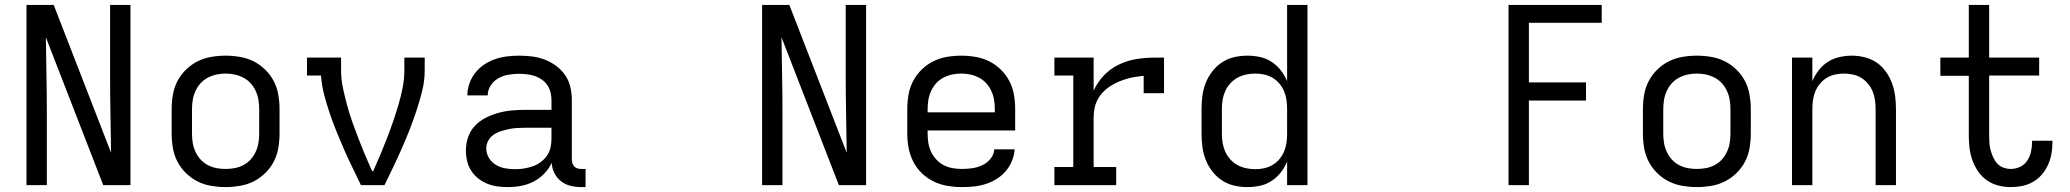

<svg xmlns="http://www.w3.org/2000/svg" viewBox="-20 -755 8440 783"><path d="M88 0V-735H199L433 -132Q432 -209 430.5 -286.5Q429 -364 429 -441V-735H512V0H401L167 -603Q168 -526 169.5 -448.5Q171 -371 171 -294V0Z M900 8Q871 8 841.5 3Q812 -2 786 -15Q760 -28 738.5 -49Q717 -70 703.5 -96Q690 -122 685 -151.5Q680 -181 680 -210V-310Q680 -339 685 -368.5Q690 -398 703.5 -424Q717 -450 738.5 -471Q760 -492 786 -505Q812 -518 841.5 -523Q871 -528 900 -528Q929 -528 958.5 -523Q988 -518 1014 -505Q1040 -492 1061.5 -471Q1083 -450 1096.5 -424Q1110 -398 1115 -368.5Q1120 -339 1120 -310V-210Q1120 -181 1115 -151.5Q1110 -122 1096.5 -96Q1083 -70 1061.5 -49Q1040 -28 1014 -15Q988 -2 958.5 3Q929 8 900 8ZM900 -66Q919 -66 937.5 -69.5Q956 -73 973 -82Q990 -91 1002.5 -105Q1015 -119 1023 -136.5Q1031 -154 1034 -172.5Q1037 -191 1037 -210V-310Q1037 -329 1034 -347.5Q1031 -366 1023 -383.5Q1015 -401 1002.5 -415Q990 -429 973 -438Q956 -447 937.5 -451Q919 -455 900 -455Q881 -455 862.5 -451Q844 -447 827 -438Q810 -429 797.5 -415Q785 -401 777 -383.5Q769 -366 766 -347.5Q763 -329 763 -310V-210Q763 -191 766 -172.5Q769 -154 777 -136.5Q785 -119 797.5 -105Q810 -91 827 -82Q844 -73 862.5 -69.5Q881 -66 900 -66Z M1452 0Q1435 -36 1417.5 -71.5Q1400 -107 1384 -143.5Q1368 -180 1353 -217Q1338 -254 1325 -292Q1312 -330 1302 -368.5Q1292 -407 1289 -447H1232V-520H1371V-468Q1371 -432 1378.5 -396.5Q1386 -361 1395.5 -326Q1405 -291 1417 -257Q1429 -223 1442 -189.5Q1455 -156 1469 -122.5Q1483 -89 1498 -56L1500 -59L1502 -56L1504 -62Q1519 -95 1532.5 -127.5Q1546 -160 1559 -193.5Q1572 -227 1583.5 -260.5Q1595 -294 1605 -328Q1615 -362 1622 -397Q1629 -432 1629 -468V-520H1712V-468Q1712 -426 1702 -385.5Q1692 -345 1679 -305.5Q1666 -266 1651 -227.5Q1636 -189 1619 -150.5Q1602 -112 1584 -74.5Q1566 -37 1548 0Z M2051 8Q2029 8 2007.5 5Q1986 2 1966.5 -6Q1947 -14 1930 -27.5Q1913 -41 1901.5 -59Q1890 -77 1885 -98.5Q1880 -120 1880 -141Q1880 -169 1889 -195.5Q1898 -222 1917 -242Q1936 -262 1960.5 -274.5Q1985 -287 2012 -294.5Q2039 -302 2066.5 -304.5Q2094 -307 2121 -307H2229V-347Q2229 -363 2225 -379Q2221 -395 2212 -408Q2203 -421 2189.5 -430.5Q2176 -440 2161 -445Q2146 -450 2130 -452Q2114 -454 2098 -454Q2076 -454 2054.5 -450.5Q2033 -447 2013.5 -436.5Q1994 -426 1981.5 -407Q1969 -388 1969 -366H1886Q1886 -391 1894.5 -415Q1903 -439 1918.5 -458.5Q1934 -478 1955 -492Q1976 -506 1999.5 -514Q2023 -522 2048 -525Q2073 -528 2098 -528Q2125 -528 2151.5 -524.5Q2178 -521 2202.5 -511.5Q2227 -502 2248.5 -486Q2270 -470 2285 -448Q2300 -426 2306 -400Q2312 -374 2312 -347V-104Q2312 -97 2314.5 -89Q2317 -81 2322.5 -75.5Q2328 -70 2335.5 -68Q2343 -66 2351 -66H2368V8H2351Q2329 8 2307.5 3Q2286 -2 2268.5 -15.5Q2251 -29 2241 -49Q2231 -69 2230 -91Q2218 -66 2199 -46.5Q2180 -27 2156 -14.5Q2132 -2 2105 3Q2078 8 2051 8ZM2082 -65Q2100 -65 2118 -68Q2136 -71 2153 -77Q2170 -83 2185 -94Q2200 -105 2210.5 -120Q2221 -135 2225 -153Q2229 -171 2229 -189V-234H2121Q2105 -234 2088 -233Q2071 -232 2055 -228.5Q2039 -225 2023 -220Q2007 -215 1993 -205.5Q1979 -196 1971 -181Q1963 -166 1963 -150Q1963 -129 1974 -111Q1985 -93 2002.5 -82.5Q2020 -72 2040.5 -68.5Q2061 -65 2082 -65Z M3088 0V-735H3199L3433 -132Q3432 -209 3430.5 -286.5Q3429 -364 3429 -441V-735H3512V0H3401L3167 -603Q3168 -526 3169.5 -448.5Q3171 -371 3171 -294V0Z M3902 8Q3873 8 3843.5 3Q3814 -2 3787.5 -15Q3761 -28 3739.5 -48.5Q3718 -69 3704.5 -95.5Q3691 -122 3685.5 -151Q3680 -180 3680 -210V-310Q3680 -339 3685 -368.5Q3690 -398 3703.5 -424Q3717 -450 3738.5 -471Q3760 -492 3786 -505Q3812 -518 3841.5 -523Q3871 -528 3900 -528Q3929 -528 3958.5 -523Q3988 -518 4014 -505Q4040 -492 4061.5 -471Q4083 -450 4096.5 -424Q4110 -398 4115 -368.5Q4120 -339 4120 -310V-223H3763V-210Q3763 -191 3766 -172Q3769 -153 3777 -136Q3785 -119 3798.5 -104.5Q3812 -90 3828.5 -81.5Q3845 -73 3864 -69.5Q3883 -66 3902 -66Q3924 -66 3945 -69Q3966 -72 3985.5 -81Q4005 -90 4019 -107Q4033 -124 4035 -146H4118Q4116 -121 4106.5 -98Q4097 -75 4081 -56.5Q4065 -38 4044 -25Q4023 -12 3999.5 -4.5Q3976 3 3951.5 5.5Q3927 8 3902 8ZM3763 -297H4037V-310Q4037 -329 4034 -347.5Q4031 -366 4023 -383.5Q4015 -401 4002.5 -415Q3990 -429 3973 -438Q3956 -447 3937.5 -451Q3919 -455 3900 -455Q3881 -455 3862.5 -451Q3844 -447 3827 -438Q3810 -429 3797.5 -415Q3785 -401 3777 -383.5Q3769 -366 3766 -347.5Q3763 -329 3763 -310Z M4280 0V-74H4357V-447H4280V-520H4440V-385Q4455 -419 4481 -446.5Q4507 -474 4540.5 -490.5Q4574 -507 4611 -513.5Q4648 -520 4686 -520H4727V-375H4644V-446Q4626 -444 4607.5 -441Q4589 -438 4571.5 -432.5Q4554 -427 4537 -419.5Q4520 -412 4504.5 -401.5Q4489 -391 4476.5 -377.5Q4464 -364 4455.5 -347.5Q4447 -331 4443.5 -312.5Q4440 -294 4440 -276V-74H4532V0Z M5068 8Q5040 8 5013.5 2Q4987 -4 4964 -19Q4941 -34 4924 -56Q4907 -78 4897 -103.5Q4887 -129 4883.5 -156Q4880 -183 4880 -210V-310Q4880 -337 4883.5 -364Q4887 -391 4897 -416.5Q4907 -442 4924 -464Q4941 -486 4964 -501Q4987 -516 5013.5 -522Q5040 -528 5068 -528Q5093 -528 5118.5 -522.5Q5144 -517 5165.5 -503Q5187 -489 5203 -468.5Q5219 -448 5229 -424V-735H5312V0H5229V-96Q5219 -72 5203 -51.5Q5187 -31 5165.5 -17Q5144 -3 5118.5 2.5Q5093 8 5068 8ZM5099 -65Q5118 -65 5136 -69Q5154 -73 5170 -82.5Q5186 -92 5198 -106.5Q5210 -121 5217 -138Q5224 -155 5226.5 -173.5Q5229 -192 5229 -210V-310Q5229 -328 5226.5 -346.5Q5224 -365 5217 -382Q5210 -399 5198 -413.5Q5186 -428 5170 -437.5Q5154 -447 5136 -451Q5118 -455 5099 -455Q5080 -455 5061.5 -451Q5043 -447 5026.5 -438Q5010 -429 4997 -414.5Q4984 -400 4976.5 -383Q4969 -366 4966 -347.5Q4963 -329 4963 -310V-210Q4963 -191 4966 -172.5Q4969 -154 4976.5 -137Q4984 -120 4997 -105.5Q5010 -91 5026.5 -82Q5043 -73 5061.5 -69Q5080 -65 5099 -65Z M6132 0V-735H6512V-662H6215V-419H6448V-345H6215V0Z M6900 8Q6871 8 6841.5 3Q6812 -2 6786 -15Q6760 -28 6738.5 -49Q6717 -70 6703.5 -96Q6690 -122 6685 -151.5Q6680 -181 6680 -210V-310Q6680 -339 6685 -368.5Q6690 -398 6703.5 -424Q6717 -450 6738.5 -471Q6760 -492 6786 -505Q6812 -518 6841.5 -523Q6871 -528 6900 -528Q6929 -528 6958.5 -523Q6988 -518 7014 -505Q7040 -492 7061.5 -471Q7083 -450 7096.5 -424Q7110 -398 7115 -368.5Q7120 -339 7120 -310V-210Q7120 -181 7115 -151.5Q7110 -122 7096.5 -96Q7083 -70 7061.5 -49Q7040 -28 7014 -15Q6988 -2 6958.5 3Q6929 8 6900 8ZM6900 -66Q6919 -66 6937.5 -69.5Q6956 -73 6973 -82Q6990 -91 7002.5 -105Q7015 -119 7023 -136.5Q7031 -154 7034 -172.5Q7037 -191 7037 -210V-310Q7037 -329 7034 -347.5Q7031 -366 7023 -383.5Q7015 -401 7002.5 -415Q6990 -429 6973 -438Q6956 -447 6937.5 -451Q6919 -455 6900 -455Q6881 -455 6862.5 -451Q6844 -447 6827 -438Q6810 -429 6797.5 -415Q6785 -401 6777 -383.5Q6769 -366 6766 -347.5Q6763 -329 6763 -310V-210Q6763 -191 6766 -172.5Q6769 -154 6777 -136.5Q6785 -119 6797.5 -105Q6810 -91 6827 -82Q6844 -73 6862.5 -69.5Q6881 -66 6900 -66Z M7288 0V-520H7371V-424Q7381 -448 7397 -468.5Q7413 -489 7434 -502.5Q7455 -516 7480.5 -522Q7506 -528 7532 -528Q7558 -528 7584.5 -521.5Q7611 -515 7633 -500Q7655 -485 7671 -462.5Q7687 -440 7696 -415Q7705 -390 7708.5 -363.5Q7712 -337 7712 -310V0H7629V-310Q7629 -328 7626.5 -346.5Q7624 -365 7617 -382Q7610 -399 7598 -413.5Q7586 -428 7570.5 -437.5Q7555 -447 7536.5 -451Q7518 -455 7500 -455Q7482 -455 7463.5 -451Q7445 -447 7429.5 -437.5Q7414 -428 7402 -413.5Q7390 -399 7383 -382Q7376 -365 7373.5 -346.5Q7371 -328 7371 -310V0Z M8180 8Q8154 8 8129 1.5Q8104 -5 8083 -19.5Q8062 -34 8047 -56Q8032 -78 8023.5 -102Q8015 -126 8012 -151.5Q8009 -177 8009 -203V-446H7893V-520H8009V-735H8092V-520H8296V-447H8092V-203Q8092 -188 8093 -172.5Q8094 -157 8098 -142.5Q8102 -128 8108.5 -113.5Q8115 -99 8125 -88Q8135 -77 8150 -71.5Q8165 -66 8180 -66Q8200 -66 8218 -74.5Q8236 -83 8247 -99.5Q8258 -116 8262.5 -135.5Q8267 -155 8267 -175V-181H8350V-171Q8350 -148 8345.5 -125Q8341 -102 8331 -80.5Q8321 -59 8305.5 -41.5Q8290 -24 8269.5 -12.5Q8249 -1 8226 3.5Q8203 8 8180 8Z"/></svg>

Font: Nova Nerd Font
Style: Regular
Weight: 400
Designer: Belleve Invis
Foundry: Belleve Invis
Version: Version 24.1.4; ttfautohint (v1.8.4);Nerd Fonts 3.1.1